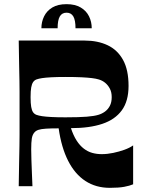

<svg xmlns="http://www.w3.org/2000/svg" viewBox="-20 -895 686 923"><path d="M70 0Q71 -72 72 -118Q73 -164 73.5 -194.5Q74 -225 74 -247.5Q74 -270 74 -293.5Q74 -317 74 -350Q74 -383 74 -406.5Q74 -430 74 -452.5Q74 -475 73.5 -505.5Q73 -536 72 -582Q71 -628 70 -700H387Q450 -700 497.5 -677.5Q545 -655 571.5 -607Q598 -559 598 -482Q598 -409 565.5 -364.5Q533 -320 471.5 -299.5Q410 -279 321 -279Q333 -243 348.5 -219Q364 -195 383 -180.5Q402 -166 423.5 -160Q445 -154 469 -154Q496 -154 524.5 -160Q553 -166 578 -175Q603 -184 620 -196V-9Q604 -2 577.5 3Q551 8 508 8Q441 8 390.5 -25Q340 -58 307.5 -122Q275 -186 262 -278Q225 -278 201.5 -276.5Q178 -275 165.5 -271Q153 -267 146 -259Q136 -248 133 -229.5Q130 -211 130 -177Q130 -159 131 -127Q132 -95 133.5 -60.5Q135 -26 136 0ZM295 -331Q360 -331 397 -334Q434 -337 453 -343Q470 -348 484.5 -358.5Q499 -369 508 -386Q517 -403 517 -428Q517 -452 508 -469Q499 -486 485.5 -497Q472 -508 455 -513Q442 -517 422 -519.5Q402 -522 371.5 -523.5Q341 -525 295 -525Q254 -525 226.5 -523.5Q199 -522 182.5 -519.5Q166 -517 155 -513Q145 -509 139 -500Q133 -491 130 -474.5Q127 -458 127 -428Q127 -398 130 -381Q133 -364 139 -355.5Q145 -347 155 -343Q166 -339 182.5 -336.5Q199 -334 226.5 -332.5Q254 -331 295 -331ZM179 -759Q179 -790 192 -816.5Q205 -843 231.5 -859Q258 -875 300 -875Q341 -875 368 -859Q395 -843 408 -816.5Q421 -790 421 -759H343Q343 -798 332.5 -816Q322 -834 300 -834Q278 -834 267.5 -816Q257 -798 257 -759Z"/></svg>

Font: Ojuju
Style: Bold
Weight: 700
Designer: Chisaokwu Joboson, Mirko Velimirovic
Foundry: Udi Foundry
Version: Version 1.000